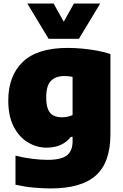

<svg xmlns="http://www.w3.org/2000/svg" viewBox="-20 -828 688 1078"><path d="M265.5 230Q218 230 167.5 225.2Q117 220.5 67 209V46Q115.5 58 162.2 63.8Q209 69.5 247.5 69.5Q323 69.5 355.2 44.5Q387.5 19.5 387.5 -34.5V-59.5H378Q355 -30 320.8 -14.5Q286.5 1 242 1Q186 1 136.8 -28.5Q87.5 -58 57 -116.8Q26.5 -175.5 26.5 -264Q26.5 -402.5 108.2 -480.8Q190 -559 360.5 -559Q400 -559 442.5 -555Q485 -551 525.8 -543.5Q566.5 -536 600 -524.5V-75Q600 84.5 518 157.2Q436 230 265.5 230ZM327.5 -169.5Q343 -169.5 358.8 -172.8Q374.5 -176 387.5 -182V-396.5Q378 -398.5 366.2 -399.8Q354.5 -401 341.5 -401Q292.5 -401 266 -374Q239.5 -347 239.5 -281.5Q239.5 -238.5 249.8 -214Q260 -189.5 279.8 -179.5Q299.5 -169.5 327.5 -169.5ZM253 -610 133.5 -808H281L352 -681H324L395 -808H542.5L423 -610Z"/></svg>

Font: Encode Sans Condensed Thin Black
Style: Regular
Weight: 900
Version: Version 3.002